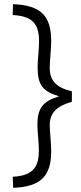

<svg xmlns="http://www.w3.org/2000/svg" viewBox="-20 -773 390 919"><path d="M159 -170C160 -133 166 -91 166 -53C166 22 142 68 41 73L43 126C176 121 225 69 225 -49C225 -88 218 -147 218 -172C218 -231 248 -264 324 -286V-336C247 -354 218 -389 218 -449C218 -477 225 -540 225 -577C225 -698 175 -748 42 -753L41 -701C142 -696 167 -652 167 -574C167 -541 160 -482 160 -453C160 -367 183 -336 263 -312C183 -288 158 -253 159 -170Z"/></svg>

Font: RazerF5 Light
Style: Regular
Weight: 300
Foundry: Razer Inc.
Version: Version 2